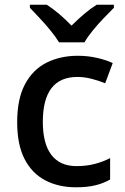

<svg xmlns="http://www.w3.org/2000/svg" viewBox="-20 -786 531 816"><path d="M303 10Q229 10 172.5 -19.5Q116 -49 84.5 -110Q53 -171 53 -267Q53 -366 86.5 -428.5Q120 -491 178.5 -520Q237 -549 311 -549Q353 -549 392.5 -540Q432 -531 459 -518L427 -432Q401 -443 369.5 -451Q338 -459 309 -459Q162 -459 162 -268Q162 -175 198.5 -127.5Q235 -80 305 -80Q348 -80 383.5 -89.5Q419 -99 448 -114V-23Q420 -7 385.5 1.5Q351 10 303 10ZM231 -606Q217 -629 195 -656Q173 -683 149 -708.5Q125 -734 107 -753V-766H179Q232 -731 284 -677Q311 -704 337.5 -726.5Q364 -749 391 -766H464V-753Q445 -734 420.5 -708.5Q396 -683 374 -656Q352 -629 339 -606Z"/></svg>

Font: Noto Sans Khmer UI Medium
Style: Regular
Weight: 500
Designer: Danh Hong and the Monotype Design Team
Foundry: Monotype Imaging Inc.
Version: Version 2.002; ttfautohint (v1.8.4.7-5d5b)